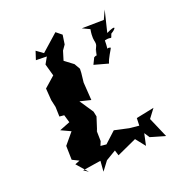

<svg xmlns="http://www.w3.org/2000/svg" viewBox="-182 -872 966 1031"><g transform="rotate(-30 301.0 -356.0)"><path d="M230 -118 241 -189 239 -172 277 -244 276 -274 238 -360 297 -334 308 -436 323 -487 328 -510 315 -546 273 -591 298 -640 322 -664 339 -715 312 -746 203 -679 170 -713 146 -668 207 -656 179 -622 186 -551 117 -509 110 -441 112 -398 104 -343 130 -336 135 -290 71 -277 121 -242 57 -188 45 -109 79 -84 50 -78 93 -7 70 -29 176 -27 161 32 208 -12 271 -36 275 -4 395 -35 428 26 454 -38 468 -5 548 34 519 -88 565 -131 460 -128 451 -86 398 -101 320 -133 248 -87 216 -96ZM401 -492 477 -456C489 -482 521 -514 528 -525C502 -545 506 -500 520 -575C567 -578 548 -555 568 -589C604 -602 617 -622 551 -603L602 -719L570 -673L445 -693L483 -666C451 -578 495 -601 439 -540C466 -568 453 -562 439 -520C446 -526 442 -531 425 -525Z"/></g></svg>

Font: Asimov Aggro
Style: It
Weight: 500
Designer: Google
Version: Version 2.000980; 2014